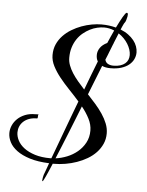

<svg xmlns="http://www.w3.org/2000/svg" viewBox="-71 -1004 977 1276"><g transform="rotate(5 417.5 -366.0)"><path d="M723.1 -900.4Q720.7 -892.6 718.8 -888.7Q716.8 -884.8 714.8 -882.1Q712.9 -879.4 711.4 -877.7Q710 -876 708.5 -872.6Q705.1 -865.7 700.7 -856Q696.3 -846.2 690.9 -833.5Q720.7 -821.8 742.9 -805.4Q765.1 -789.1 780 -770.3Q794.9 -751.5 802.2 -731Q809.6 -710.4 809.6 -690.4Q809.6 -667 799.3 -645.5Q789.1 -624 768.8 -607.4Q748.5 -590.8 717.8 -581.1Q687 -571.3 646 -571.3Q611.8 -571.3 589.8 -582L512.2 -385.7Q539.6 -356.4 565.9 -326.4Q592.3 -296.4 613 -265.4Q633.8 -234.4 646.5 -202.4Q659.2 -170.4 659.2 -137.2Q659.2 -99.1 644.8 -67.1Q630.4 -35.2 606 -9.3Q581.5 16.6 548.8 35.9Q516.1 55.2 479.2 68.1Q442.4 81.1 403.6 87.6Q364.7 94.2 327.6 94.2H319.3Q307.6 122.1 297.9 144.5Q288.1 167 280.8 182.9Q273.4 198.7 268.6 207.5Q263.7 216.3 261.7 216.3Q259.3 216.3 259.3 210Q259.8 206.1 260.3 200.7Q260.7 195.3 262.2 189L266.1 172.4Q271 160.6 277.3 142.3Q283.7 124 294.9 93.3Q219.2 90.3 166 73.7Q112.8 57.1 79.1 32.2Q45.4 7.3 29.8 -22.9Q14.2 -53.2 14.2 -83.5Q14.2 -110.4 25.4 -135.5Q36.6 -160.6 57.4 -180.2Q78.1 -199.7 107.2 -211.4Q136.2 -223.1 172.4 -223.1Q177.7 -223.1 183.6 -223.6Q189.5 -224.1 198.7 -224.1Q195.3 -223.1 194.6 -219.7Q193.8 -216.3 193.8 -211.9V-207.5Q193.8 -203.1 192.9 -199.7Q191.9 -196.3 188 -196.3Q158.7 -196.3 136.2 -188Q113.8 -179.7 98.4 -165.3Q83 -150.9 75.2 -132.3Q67.4 -113.8 67.4 -93.3Q67.4 -66.4 81.3 -39.3Q95.2 -12.2 124 9.8Q152.8 31.7 196.8 45.7Q240.7 59.6 301.3 59.6Q302.7 59.6 304.2 59.3Q305.7 59.1 307.1 59.1Q320.8 22.5 337.4 -22.2Q354 -66.9 372.6 -117.4Q391.1 -168 411.6 -222.4Q432.1 -276.9 453.1 -332.5Q420.9 -369.1 386 -405.5Q351.1 -441.9 321.8 -478.5Q292.5 -515.1 273.7 -551.8Q254.9 -588.4 254.9 -625.5Q254.9 -665 269.3 -697.3Q283.7 -729.5 308.1 -755.1Q332.5 -780.8 364 -799.8Q395.5 -818.8 429.4 -831.3Q463.4 -843.8 497.6 -849.9Q531.7 -856 561 -856Q588.9 -856 612.8 -852.8Q636.7 -849.6 658.7 -843.8Q668.9 -864.7 678.7 -883.5Q688.5 -902.3 696.8 -916.7Q705.1 -931.2 711.7 -939.5Q718.3 -947.8 722.2 -947.8Q730 -947.8 730 -936.5Q730 -932.1 728.8 -923.1Q727.5 -914.1 723.1 -900.4ZM367.2 -617.2Q367.2 -591.3 376.7 -566.2Q386.2 -541 402.3 -515.9Q418.5 -490.7 439.7 -465.6Q460.9 -440.4 484.4 -415Q503.9 -468.3 522.7 -516.4Q541.5 -564.5 558.6 -608.9Q547.9 -625.5 547.9 -651.4Q547.9 -676.3 563 -698.7Q578.1 -721.2 610.4 -736.8Q619.1 -757.3 628.9 -779.3Q638.7 -801.3 648.9 -823.2Q616.2 -837.4 581.5 -837.4Q559.6 -837.4 535.2 -831.8Q510.7 -826.2 487.1 -814.2Q463.4 -802.2 441.7 -784.4Q419.9 -766.6 403.3 -741.9Q386.7 -717.3 377 -686.3Q367.2 -655.3 367.2 -617.2ZM549.3 -146.5Q549.3 -186 529.5 -224.9Q509.8 -263.7 479 -301.8Q460.4 -254.9 441.4 -206.8Q422.4 -158.7 403.8 -112.5Q385.3 -66.4 367.7 -23.4Q350.1 19.5 334.5 57.1Q372.6 52.2 410.9 36.9Q449.2 21.5 480 -4.2Q510.7 -29.8 530 -65.4Q549.3 -101.1 549.3 -146.5ZM766.1 -669.4Q766.1 -687 760 -705.8Q753.9 -724.6 742.7 -742.9Q731.4 -761.2 715.6 -777.6Q699.7 -793.9 680.2 -806.6L651.4 -735.8L652.3 -733.9L649.9 -731.9Q641.6 -710.4 636.2 -697Q630.9 -683.6 627.4 -674.8Q624 -666 622.1 -660.9Q620.1 -655.8 618.2 -651.1Q616.2 -646.5 613.8 -640.6Q611.3 -634.8 607.4 -625Q612.3 -606 627.7 -597.9Q643.1 -589.8 663.6 -589.8Q690.4 -589.8 710 -596.2Q729.5 -602.5 741.9 -613.3Q754.4 -624 760.3 -638.4Q766.1 -652.8 766.1 -669.4Z"/></g></svg>

Font: Meddon
Style: Regular
Weight: 400
Designer: Vernon Adams
Foundry: Vernon Adams
Version: Version 1.000